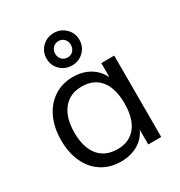

<svg xmlns="http://www.w3.org/2000/svg" viewBox="-181 -895 963 1028"><g transform="rotate(-30 300.0 -381.5)"><path d="M521 -503V0H441V-91Q419 -44 374.5 -18.5Q330 7 271 7Q204 7 153.5 -25Q103 -57 75.5 -115.5Q48 -174 48 -252Q48 -330 76 -389.5Q104 -449 154.5 -482Q205 -515 271 -515Q330 -515 374 -489Q418 -463 441 -416V-503ZM441 -254Q441 -347 401 -397Q361 -447 287 -447Q213 -447 171.5 -395.5Q130 -344 130 -252Q130 -160 171 -110Q212 -60 287 -60Q361 -60 401 -110.5Q441 -161 441 -254ZM199 -670Q199 -712 228.5 -741Q258 -770 301 -770Q343 -770 372.5 -741Q402 -712 402 -670Q402 -628 372.5 -599Q343 -570 301 -570Q258 -570 228.5 -598.5Q199 -627 199 -670ZM349 -670Q349 -691 335.5 -705.5Q322 -720 301 -720Q280 -720 266 -705.5Q252 -691 252 -670Q252 -648 265.5 -633.5Q279 -619 301 -619Q322 -619 335.5 -633.5Q349 -648 349 -670Z"/></g></svg>

Font: Muli-Regular
Style: Regular
Weight: 400
Version: Version 2.000